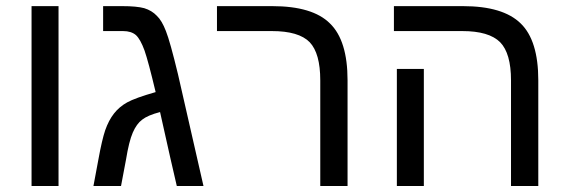

<svg xmlns="http://www.w3.org/2000/svg" viewBox="-20 -619 1891 639"><path d="M85 -598.6Q107.4 -598.6 174.8 -598.6Q174.8 -449.2 174.8 0Q152.3 0 85 0Q85 -15.6 85 -37.1Q85 -140.6 85 -375Q85 -430.7 85 -598.6Z M386.7 -598.6Q434.6 -598.6 460 -591.8Q485.4 -584 502 -566.4Q518.6 -550.8 532.2 -515.6Q545.9 -481.4 572.3 -372.1Q600.6 -248 657.2 0Q634.8 0 568.4 0Q553.7 -61.5 512.7 -246.1Q471.7 -235.4 453.1 -220.7Q434.6 -207 421.9 -177.7Q409.2 -148.4 399.4 -87.9Q393.6 -58.6 382.8 0Q359.4 0 291 0Q294.9 -22.5 307.6 -88.9Q319.3 -153.3 330.1 -185.5Q341.8 -218.8 359.4 -241.2Q377 -263.7 403.3 -278.3Q429.7 -293 498 -312.5Q473.6 -415 460.9 -451.2Q447.3 -488.3 432.6 -502Q417 -515.6 389.6 -515.6Q367.2 -515.6 323.2 -515.6Q323.2 -537.1 323.2 -598.6Q339.8 -598.6 386.7 -598.6Z M1136.7 0Q1114.3 0 1045.9 0Q1045.9 -87.9 1045.9 -351.6Q1045.9 -441.4 1010.7 -478.5Q974.6 -515.6 884.8 -515.6Q824.2 -515.6 702.1 -515.6Q702.1 -518.6 702.1 -521.5Q702.1 -531.2 702.1 -547.9Q702.1 -560.5 702.1 -598.6Q748 -598.6 885.7 -598.6Q1020.5 -598.6 1078.1 -541Q1136.7 -484.4 1136.7 -351.6Q1136.7 -234.4 1136.7 0Z M1390.6 0Q1368.2 0 1300.8 0Q1300.8 -24.4 1300.8 -97.7Q1300.8 -116.2 1300.8 -143.6Q1300.8 -225.6 1300.8 -389.6Q1323.2 -389.6 1390.6 -389.6Q1390.6 -292 1390.6 0ZM1771.5 0Q1748 0 1680.7 0Q1680.7 -87.9 1680.7 -351.6Q1680.7 -441.4 1644.5 -478.5Q1607.4 -515.6 1518.6 -515.6Q1442.4 -515.6 1291 -515.6Q1291 -537.1 1291 -598.6Q1348.6 -598.6 1520.5 -598.6Q1654.3 -598.6 1712.9 -541Q1771.5 -484.4 1771.5 -351.6Q1771.5 -234.4 1771.5 0Z"/></svg>

Font: Noto Sans Hebrew DECATHLON 
Style: Regular
Weight: 400
Designer: Monotype Design team
Version: Version 1.03 uh